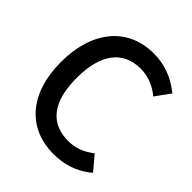

<svg xmlns="http://www.w3.org/2000/svg" viewBox="-199 -839 978 978"><g transform="rotate(45 289.5 -350.0)"><path d="M556 -635 541 -646C487 -686 424 -712 345 -712C158 -712 41 -571 41 -347C41 -122 159 12 345 12C418 12 483 -7 541 -51L556 -63L492 -139L479 -130C428 -93 380 -88 352 -88C193 -88 155 -218 155 -347C155 -520 227 -610 352 -610C399 -610 444 -595 485 -565L498 -555Z"/></g></svg>

Font: Mint Spirit No2
Style: Bold
Weight: 700
Designer: HARENDAL Hirwen
Foundry: Arkandis Digital Foundry.
Version: Version 1.004;FFEdit